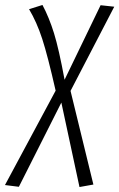

<svg xmlns="http://www.w3.org/2000/svg" viewBox="-87 -550 480 773"><path d="M197 -184 289 193 233 203 160 -137 -11 202 -67 195 137 -185Q105 -326 83 -393.5Q61 -461 30 -513L84 -530Q111 -479 130.5 -416Q150 -353 173 -229L318 -529L373 -523Z"/></svg>

Font: Fira Sans Extra Condensed Light
Style: Italic
Weight: 300
Width: 3
Italic angle: -8°
Designer: Carrois Corporate & Edenspiekermann AG
Foundry: Carrois Corporate GbR & Edenspiekermann AG
Version: Version 4.203